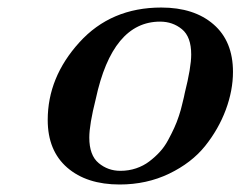

<svg xmlns="http://www.w3.org/2000/svg" viewBox="-20 -476 635 507"><path d="M106 -159.2Q106 -272 189.5 -364Q272.9 -456.1 405.8 -456.1Q492.7 -456.1 543.9 -411.6Q595.2 -367.2 595.2 -286.1Q595.2 -237.3 576.2 -186Q557.1 -134.8 521.5 -90.3Q485.8 -45.9 426.5 -17.3Q367.2 11.2 295.9 11.2Q209 11.2 157.5 -33.4Q106 -78.1 106 -159.2ZM215.8 -112.8Q215.8 -65.9 240.5 -45.4Q265.1 -24.9 297.9 -24.9Q319.8 -24.9 339.4 -31.5Q358.9 -38.1 374 -49.6Q389.2 -61 401.6 -74.5Q414.1 -87.9 423.6 -105.5Q433.1 -123 439.9 -137.9Q446.8 -152.8 452.4 -169.9Q458 -187 460.4 -198Q462.9 -209 465.8 -220.2L467.8 -230Q484.9 -297.9 484.9 -332Q484.9 -378.9 460.4 -398.9Q436 -418.9 402.8 -418.9Q276.9 -418.9 232.9 -214.8Q215.8 -147 215.8 -112.8Z"/></svg>

Font: CMU Serif
Style: BoldItalic
Weight: 700
Italic angle: -14.04°
Version: Version 0.7.0